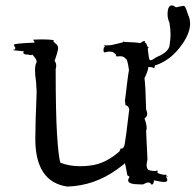

<svg xmlns="http://www.w3.org/2000/svg" viewBox="-20 -668 720 707"><path d="M228 19Q328 16 412 -45Q438 -64 440 -67Q441 -67 449 -22L447 -24L457 -17Q452 -9 452 -3Q452 11 497 11H507Q519 4 526 4Q534 4 538 12Q546 12 547 -4Q573 2 585 2Q596 2 596 -5Q596 -11 590 -19L599 -17L588 -26L587 -25Q587 -24 585 -24L580 -25Q559 -29 559 -34L561 -38Q561 -40 559 -40L551 -38Q527 -40 525 -44Q520 -49 520 -60Q520 -68 523 -81L518 -186Q520 -190 520 -197Q520 -210 512 -232Q522 -238 522 -249Q522 -256 518 -265Q516 -354 512 -380Q526 -409 526 -420V-421H532Q543 -421 548 -416L551 -429V-427Q611 -446 653 -508Q680 -548 680 -581Q680 -599 672 -615Q663 -647 656.5 -646.5Q650 -646 628 -641Q619 -648 613 -648Q597 -648 597 -615Q597 -600 604 -584Q608 -562 608 -540Q608 -526 604.5 -501Q601 -476 557 -458Q540 -446 534 -446Q532 -446 530 -449.5Q528 -453 524 -489Q527 -492 527 -493Q527 -495 524 -495Q518 -511 515 -511L513 -510L514 -514Q514 -517 511 -517Q507 -517 496 -509Q486 -512 434 -514L437 -520L432 -512Q391 -501 380 -501H361L367 -498L362 -492L361 -483Q361 -475 366 -475L370 -476Q376 -478 383 -478Q389 -478 396 -476Q397 -476 409 -466L406 -468Q406 -466 409 -460L422 -461Q437 -461 442 -452H443Q449 -452 455 -410Q452 -398 440 -296L442 -284Q442 -282 441 -281Q452 -280 456 -266Q443 -156 439.5 -138.5Q436 -121 428 -121L425 -122L420 -111L421 -110Q422 -110 427 -117Q371 -64 309 -58Q291 -56 275 -56Q234 -56 202 -69Q195 -94 190 -173.5Q185 -253 185 -414Q187 -420 187 -426Q187 -436 181 -444Q194 -480 194 -492Q194 -495 192 -499.5Q190 -504 182 -510Q177 -513 177 -517L178 -520Q162 -523 134 -523L102 -522Q107 -514 107 -512V-511H106Q31 -508 31 -503Q31 -500 36 -494V-487L28 -484Q28 -483 34.5 -482.5Q41 -482 68 -479Q66 -476 66 -473Q66 -467 84 -467Q89 -465 93 -465Q97 -465 99 -467Q115 -450 115 -441L114 -437Q109 -429 109 -409Q109 -391 113 -365L115 -329Q110 -212 110 -157Q110 2 228 19Z"/></svg>

Font: Xiaobo Songti 小帛宋体
Style: Regular
Weight: 400
Version: Version 1.501;March 17, 2024;FontCreator 14.0.0.2814 64-bit